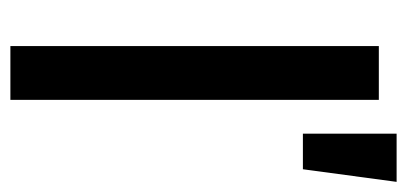

<svg xmlns="http://www.w3.org/2000/svg" viewBox="-232 -570 802 379"><g transform="rotate(90 169.5 -381.0)"><path d="M177.6 -727.3V0H71.4V-727.3ZM244.3 -577.4V-762.4H339.5L314.6 -577.4Z"/></g></svg>

Font: Inter P Medium
Style: Regular
Weight: 500
Designer: Rasmus Andersson
Foundry: rsms
Version: Version 3.018;git-588b23468